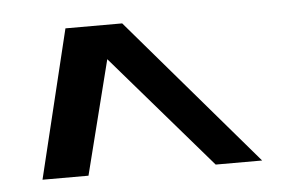

<svg xmlns="http://www.w3.org/2000/svg" viewBox="-34 -713 594 391"><g transform="rotate(-5 263.0 -517.5)"><path d="M111.9 -669 38.5 -366H132.5L191.3 -599L392.5 -366H487.5L227.9 -669Z"/></g></svg>

Font: Din Kursivschrift
Style: LeftEng
Weight: 400
Version: Version 1.089